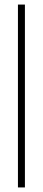

<svg xmlns="http://www.w3.org/2000/svg" viewBox="-20 -820 188 840"><path d="M58.5 0V-800H89V0Z"/></svg>

Font: Big Shoulders Display ExtraLight
Style: Regular
Weight: 250
Designer: Patric King
Foundry: XO Type Co
Version: Version 2.002